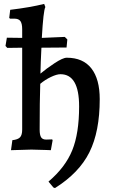

<svg xmlns="http://www.w3.org/2000/svg" viewBox="-20 -762 581 978"><path d="M488 -257Q488 -92 435.5 13.5Q383 119 260 196L252 193L227 163Q313 90 348 3.5Q383 -83 383 -220Q383 -384 288 -384Q269 -384 239.5 -370Q210 -356 185 -335Q182 -248 182 -102Q182 -74 189.5 -62.5Q197 -51 215 -51L246 -52L248 -47L239 3L215 2Q163 0 140 0Q119 0 36 3L43 -48Q71 -51 82 -62.5Q93 -74 93 -102V-519L17 -518L8 -528L15 -570L93 -569V-613Q93 -642 84 -654.5Q75 -667 53 -667H31L27 -671L32 -712Q132 -724 205 -742L211 -726Q201 -709 193 -569L310 -574L323 -561L319 -520L191 -519Q187 -442 186 -387Q214 -411 257 -439.5Q300 -468 320 -468Q403 -468 445.5 -413.5Q488 -359 488 -257Z"/></svg>

Font: Alegreya Medium
Style: Regular
Weight: 500
Designer: Juan Pablo del Peral
Foundry: Huerta Tipografica
Version: Version 2.007; ttfautohint (v1.6)